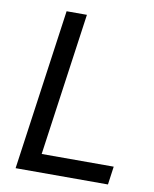

<svg xmlns="http://www.w3.org/2000/svg" viewBox="-80 -758 655 819"><g transform="rotate(10 247.5 -348.5)"><path d="M44 0 142 -697H230L143 -79H455L444 0Z"/></g></svg>

Font: Hanken Grotesk
Style: Italic
Weight: 400
Italic angle: -8°
Designer: Alfredo Marco Pradil
Foundry: Hanken Design Co.
Version: Version 3.013